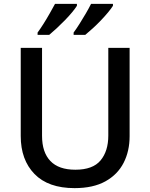

<svg xmlns="http://www.w3.org/2000/svg" viewBox="-20 -961 776 991"><path d="M649 -258Q649 -181 618 -120.5Q587 -60 524 -25Q461 10 365 10Q229 10 158 -63Q87 -136 87 -259V-714H197V-260Q197 -175 240 -130Q283 -85 369 -85Q459 -85 499 -133Q539 -181 539 -261V-714H649ZM563 -931Q555 -918 538.5 -898Q522 -878 501 -856Q480 -834 458.5 -814.5Q437 -795 420 -781H360V-793Q374 -812 390.5 -838Q407 -864 423 -891.5Q439 -919 450 -941H563ZM377 -931Q369 -918 352.5 -898Q336 -878 314.5 -856Q293 -834 272 -814.5Q251 -795 234 -781H174V-793Q188 -812 204.5 -838Q221 -864 236.5 -891.5Q252 -919 264 -941H377Z"/></svg>

Font: Noto Sans Syriac Eastern Medium
Style: Regular
Weight: 500
Designer: Patrick Giasson and the Monotype Design Team
Foundry: Monotype Imaging Inc.
Version: Version 3.001